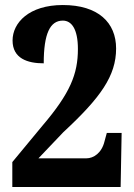

<svg xmlns="http://www.w3.org/2000/svg" viewBox="-20 -744 533 764"><path d="M29 0H460L464 -215H405L396 -182C385 -135 352 -114 324 -114H133L232 -218C380 -355 442 -442 442 -551C442 -654 371 -724 230 -724C95 -724 30 -653 30 -583C30 -511 90 -492 154 -492C154 -610 179 -662 230 -662C264 -662 290 -630 290 -549C290 -449 259 -373 149 -244L29 -99Z"/></svg>

Font: Noto Serif Myanmar Condensed ExtraBold
Style: Regular
Weight: 800
Width: 3
Designer: Ben Mitchell and the Monotype Design Team
Foundry: Monotype Imaging Inc.
Version: Version 2.106